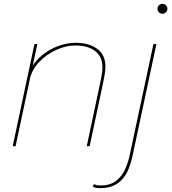

<svg xmlns="http://www.w3.org/2000/svg" viewBox="-20 -760 895 998"><path d="M431 0 503.5 -342Q509 -369.5 510.8 -383.8Q512.5 -398 512.5 -412.5Q512.5 -464.5 475.5 -494Q438.5 -523.5 371.5 -523.5Q322.5 -523.5 271.8 -500.5Q221 -477.5 183 -437.2Q145 -397 134 -345L121 -350.5Q131 -394.5 157 -429Q183 -463.5 218.8 -487.8Q254.5 -512 294.5 -524.8Q334.5 -537.5 372.5 -537.5Q443 -537.5 485.5 -506Q528 -474.5 528 -414Q528 -395.5 524.5 -375Q521 -354.5 518.5 -342L446 0ZM46 0 159 -531H174L61 0ZM501 218Q485.5 218 475.8 215.2Q466 212.5 462 210L468.5 197Q474 200 481.2 202Q488.5 204 502.5 204Q553.5 204 584 179.8Q614.5 155.5 630.5 119.2Q646.5 83 654 47.5L777.5 -531H793L668.5 52Q661.5 84.5 650 114.2Q638.5 144 619.2 167.5Q600 191 571.2 204.5Q542.5 218 501 218ZM824.5 -688.5Q813.5 -688.5 806 -696Q798.5 -703.5 798.5 -714.5Q798.5 -721.5 802 -727.2Q805.5 -733 811.5 -736.5Q817.5 -740 824.5 -740Q835 -740 842.5 -732.5Q850 -725 850 -714.5Q850 -707.5 846.5 -701.5Q843 -695.5 837.2 -692Q831.5 -688.5 824.5 -688.5Z"/></svg>

Font: Epilogue Thin
Style: Italic
Weight: 250
Italic angle: -12°
Designer: Tyler Finck
Foundry: Etcetera Type Co
Version: Version 2.112